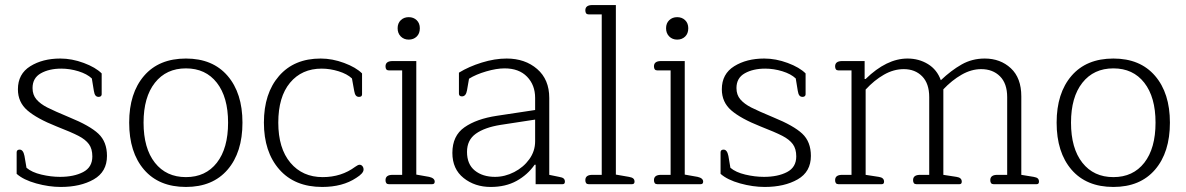

<svg xmlns="http://www.w3.org/2000/svg" viewBox="-20 -730 4700 761"><path d="M46 -41V-126Q46 -137 58 -137Q72 -137 77 -112L85 -65Q106 -47 144 -38Q182 -29 218 -29Q273 -29 309.5 -48Q346 -67 346 -110Q346 -140 332.5 -158.5Q319 -177 291 -191.5Q263 -206 204 -229Q126 -260 88.5 -292.5Q51 -325 51 -376Q51 -437 100 -467.5Q149 -498 219 -498Q265 -498 312 -480.5Q359 -463 383 -439V-356Q383 -352 380 -349Q377 -346 371 -346Q363 -346 358.5 -351.5Q354 -357 352 -370L344 -419Q325 -437 291 -447.5Q257 -458 223 -458Q175 -458 142 -439.5Q109 -421 109 -381Q109 -354 124.5 -336Q140 -318 167.5 -304Q195 -290 255 -265Q336 -232 370 -200Q404 -168 404 -112Q404 -49 351.5 -19Q299 11 221 11Q174 11 123.5 -3Q73 -17 46 -41Z M492 -244Q492 -361 551 -429.5Q610 -498 717 -498Q823 -498 882 -429.5Q941 -361 941 -244Q941 -126 882 -57.5Q823 11 717 11Q610 11 551 -57.5Q492 -126 492 -244ZM884 -244Q884 -345 839.5 -402Q795 -459 717 -459Q639 -459 594 -402Q549 -345 549 -244Q549 -142 594 -85Q639 -28 717 -28Q795 -28 839.5 -85Q884 -142 884 -244Z M1026 -244Q1026 -360 1086 -429Q1146 -498 1251 -498Q1297 -498 1344 -480.5Q1391 -463 1415 -439V-356Q1415 -346 1403 -346Q1395 -346 1390.5 -351.5Q1386 -357 1384 -369L1375 -419Q1356 -437 1322 -447.5Q1288 -458 1255 -458Q1176 -458 1129.5 -402Q1083 -346 1083 -244Q1083 -142 1131 -85Q1179 -28 1259 -28Q1333 -28 1388 -69Q1399 -77 1405 -77Q1412 -77 1416.5 -71.5Q1421 -66 1421 -58Q1421 -43 1392 -25Q1338 11 1257 11Q1148 11 1087 -58.5Q1026 -128 1026 -244Z M1556 -618Q1556 -638 1568.5 -650Q1581 -662 1600 -662Q1619 -662 1631.5 -650Q1644 -638 1644 -618Q1644 -597 1631.5 -585Q1619 -573 1600 -573Q1581 -573 1568.5 -585.5Q1556 -598 1556 -618ZM1508 -16Q1508 -37 1536 -37H1574V-451H1521Q1508 -451 1508 -467Q1508 -488 1536 -488H1630V-38L1681 -29Q1703 -24 1703 -10Q1703 0 1693 0H1521Q1508 0 1508 -16Z M1773 -124Q1773 -192 1821 -225.5Q1869 -259 1949 -271L2101 -294V-342Q2101 -393 2069 -426Q2037 -459 1980 -459Q1948 -459 1907 -447Q1866 -435 1839 -418L1831 -372Q1827 -348 1811 -348Q1799 -348 1799 -359V-442Q1838 -466 1889.5 -482Q1941 -498 1988 -498Q2061 -498 2109 -456.5Q2157 -415 2157 -342V-37L2196 -29Q2209 -27 2214 -22.5Q2219 -18 2219 -10Q2219 0 2210 0H2103V-77H2099Q2071 -37 2027.5 -13Q1984 11 1925 11Q1862 11 1817.5 -24.5Q1773 -60 1773 -124ZM2101 -170V-256L1964 -235Q1901 -225 1866 -200Q1831 -175 1831 -128Q1831 -79 1862 -54Q1893 -29 1942 -29Q1981 -29 2018 -48Q2055 -67 2078 -99Q2101 -131 2101 -170Z M2300 -16Q2300 -37 2328 -37H2365V-673H2313Q2300 -673 2300 -689Q2300 -710 2328 -710H2421V-38L2473 -29Q2485 -27 2490 -22.5Q2495 -18 2495 -10Q2495 0 2485 0H2313Q2300 0 2300 -16Z M2620 -618Q2620 -638 2632.5 -650Q2645 -662 2664 -662Q2683 -662 2695.5 -650Q2708 -638 2708 -618Q2708 -597 2695.5 -585Q2683 -573 2664 -573Q2645 -573 2632.5 -585.5Q2620 -598 2620 -618ZM2572 -16Q2572 -37 2600 -37H2638V-451H2585Q2572 -451 2572 -467Q2572 -488 2600 -488H2694V-38L2745 -29Q2767 -24 2767 -10Q2767 0 2757 0H2585Q2572 0 2572 -16Z M2836 -41V-126Q2836 -137 2848 -137Q2862 -137 2867 -112L2875 -65Q2896 -47 2934 -38Q2972 -29 3008 -29Q3063 -29 3099.5 -48Q3136 -67 3136 -110Q3136 -140 3122.5 -158.5Q3109 -177 3081 -191.5Q3053 -206 2994 -229Q2916 -260 2878.5 -292.5Q2841 -325 2841 -376Q2841 -437 2890 -467.5Q2939 -498 3009 -498Q3055 -498 3102 -480.5Q3149 -463 3173 -439V-356Q3173 -352 3170 -349Q3167 -346 3161 -346Q3153 -346 3148.5 -351.5Q3144 -357 3142 -370L3134 -419Q3115 -437 3081 -447.5Q3047 -458 3013 -458Q2965 -458 2932 -439.5Q2899 -421 2899 -381Q2899 -354 2914.5 -336Q2930 -318 2957.5 -304Q2985 -290 3045 -265Q3126 -232 3160 -200Q3194 -168 3194 -112Q3194 -49 3141.5 -19Q3089 11 3011 11Q2964 11 2913.5 -3Q2863 -17 2836 -41Z M3290 -16Q3290 -37 3318 -37H3355V-451H3303Q3290 -451 3290 -467Q3290 -488 3318 -488H3407V-417H3411Q3494 -498 3577 -498Q3622 -498 3658 -476Q3694 -454 3709 -412Q3750 -451 3791.5 -474.5Q3833 -498 3883 -498Q3945 -498 3986.5 -459.5Q4028 -421 4028 -348V-37L4077 -29Q4089 -27 4093.5 -22.5Q4098 -18 4098 -10Q4098 0 4089 0H3918Q3905 0 3905 -16Q3905 -37 3933 -37H3972V-345Q3972 -399 3943.5 -427.5Q3915 -456 3869 -456Q3830 -456 3791.5 -434Q3753 -412 3719 -376V-37L3771 -29Q3792 -26 3792 -10Q3792 0 3783 0H3612Q3599 0 3599 -16Q3599 -37 3627 -37H3663V-345Q3663 -399 3635 -427.5Q3607 -456 3562 -456Q3522 -456 3483.5 -434Q3445 -412 3411 -375V-37L3463 -29Q3484 -26 3484 -10Q3484 0 3475 0H3303Q3290 0 3290 -16Z M4168 -244Q4168 -361 4227 -429.5Q4286 -498 4393 -498Q4499 -498 4558 -429.5Q4617 -361 4617 -244Q4617 -126 4558 -57.5Q4499 11 4393 11Q4286 11 4227 -57.5Q4168 -126 4168 -244ZM4560 -244Q4560 -345 4515.5 -402Q4471 -459 4393 -459Q4315 -459 4270 -402Q4225 -345 4225 -244Q4225 -142 4270 -85Q4315 -28 4393 -28Q4471 -28 4515.5 -85Q4560 -142 4560 -244Z"/></svg>

Font: Maitree Light
Style: Regular
Weight: 300
Designer: CadsonDemak Team
Foundry: CadsonDemak
Version: Version 1.001